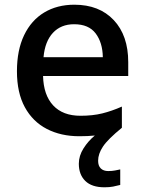

<svg xmlns="http://www.w3.org/2000/svg" viewBox="-20 -569 613 816"><path d="M397 114Q397 136 408.5 147Q420 158 440 158Q456 158 469 155.5Q482 153 491 151V217Q476 221 460.5 224Q445 227 424 227Q370 227 342.5 200Q315 173 315 127Q315 93 335 61.5Q355 30 383 7Q353 10 317 10Q239 10 179 -21Q119 -52 85.5 -113.5Q52 -175 52 -266Q52 -356 82.5 -419.5Q113 -483 168 -516Q223 -549 296 -549Q402 -549 463.5 -483.5Q525 -418 525 -305V-246H163Q165 -165 206 -121Q247 -77 322 -77Q374 -77 414.5 -87Q455 -97 498 -116V-26Q438 23 417.5 54Q397 85 397 114ZM295 -466Q239 -466 205 -429.5Q171 -393 165 -326H417Q416 -388 386.5 -427Q357 -466 295 -466Z"/></svg>

Font: Noto Sans Sora Sompeng Medium
Style: Regular
Weight: 500
Designer: Monotype Design Team. David Williams.
Foundry: Monotype Imaging Inc.
Version: Version 2.101; ttfautohint (v1.8.4.7-5d5b)